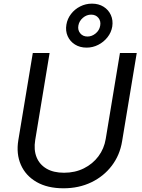

<svg xmlns="http://www.w3.org/2000/svg" viewBox="-20 -1017 775 1049"><path d="M326.7 11.7Q239.3 11.7 179.7 -22.7Q120.1 -57.1 94 -116.7Q67.9 -176.3 80.1 -251L159.2 -727.5H251L172.4 -252Q163.6 -198.7 179.7 -158.4Q195.8 -118.2 233.9 -95.7Q272 -73.2 330.1 -73.2Q390.1 -73.2 438.5 -97.4Q486.8 -121.6 517.8 -163.1Q548.8 -204.6 557.6 -257.8L635.3 -727.5H727.1L647 -244.6Q634.8 -169.4 590.8 -111.6Q546.9 -53.7 479 -21Q411.1 11.7 326.7 11.7ZM453.1 -756.8Q416.5 -756.8 389.4 -773.9Q362.3 -791 349.6 -819.8Q336.9 -848.6 342.8 -882.8Q348.1 -914.6 368.2 -940.7Q388.2 -966.8 418.2 -981.9Q448.2 -997.1 482.4 -997.1Q519 -997.1 545.9 -980.2Q572.8 -963.4 585.7 -934.8Q598.6 -906.2 593.3 -871.6Q587.9 -839.4 567.1 -813.2Q546.4 -787.1 516.6 -772Q486.8 -756.8 453.1 -756.8ZM458 -817.4Q481.9 -817.4 502.4 -834.2Q522.9 -851.1 527.3 -876Q532.2 -901.4 517.8 -919.2Q503.4 -937 478 -937Q453.1 -937 432.9 -919.7Q412.6 -902.3 408.2 -877.4Q403.8 -853 418.2 -835.2Q432.6 -817.4 458 -817.4Z"/></svg>

Font: Inter 18pt
Style: Italic
Weight: 400
Italic angle: -9.3988°
Designer: Rasmus Andersson
Foundry: rsms
Version: Version 4.001;git-66647c0bb